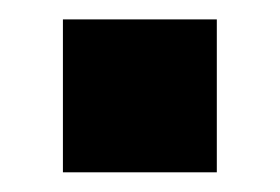

<svg xmlns="http://www.w3.org/2000/svg" viewBox="-20 -175 284 195"><path d="M200.2 0V-155.3H43.9V0Z"/></svg>

Font: Winston
Style: Bold
Weight: 700
Designer: Vernon Adams, Kim Jin-seong, David Berlow, Cristiano Sobral
Foundry: The Winston Project Authors
Version: Version 3.004